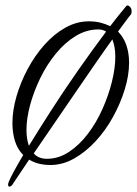

<svg xmlns="http://www.w3.org/2000/svg" viewBox="-20 -610 508 711"><path d="M15 81Q10 81 10 74Q10 68 13 62Q24 35 66 -36Q45 -57 35.5 -87.5Q26 -118 26 -154Q26 -201 41 -253Q56 -305 82.5 -354.5Q109 -404 144.5 -444Q180 -484 222 -507.5Q264 -531 309 -531Q333 -531 352.5 -526Q372 -521 388 -513Q403 -533 418 -551.5Q433 -570 448 -588L452 -590Q457 -590 463 -582.5Q469 -575 467 -564Q467 -561 466 -558Q459 -550 446.5 -533Q434 -516 417 -493Q438 -472 448 -442.5Q458 -413 458 -378Q458 -331 442 -279Q426 -227 398.5 -177Q371 -127 334 -87Q297 -47 254.5 -23Q212 1 167 1Q120 1 88 -19Q68 10 53.5 32.5Q39 55 31 66Q23 81 15 81ZM87 -70Q122 -127 167.5 -198Q213 -269 266 -345Q319 -421 373 -493Q360 -501 345 -501Q300 -501 260 -476.5Q220 -452 186.5 -411Q153 -370 129 -320.5Q105 -271 91.5 -221Q78 -171 78 -129Q78 -96 87 -70ZM154 -22Q197 -22 235.5 -47.5Q274 -73 305.5 -114.5Q337 -156 359.5 -206.5Q382 -257 394.5 -307.5Q407 -358 407 -400Q407 -437 396 -464Q365 -421 327.5 -366.5Q290 -312 250.5 -254.5Q211 -197 173.5 -142Q136 -87 105 -42Q122 -22 154 -22Z"/></svg>

Font: Birthstone
Style: Regular
Weight: 400
Designer: Robert E. Leuschke
Foundry: Robert E. Leuschke
Version: Version 1.013; ttfautohint (v1.8.3)